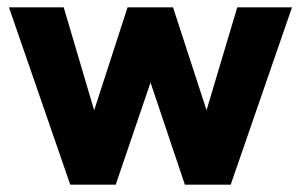

<svg xmlns="http://www.w3.org/2000/svg" viewBox="-20 -506 824 526"><path d="M172.5 0 4.5 -486H154.5L259 -132.5L214.5 -131.5L329.5 -486H454L569.5 -131.5L524.5 -132.5L630 -486H780L612 0H486.5L373.5 -336H411.5L297 0Z"/></svg>

Font: Marine Company Thin
Style: Regular
Weight: 100
Designer: Rodrigo Fuenzalida
Foundry: fragTYPE
Version: Version 1.000